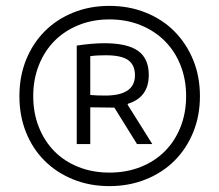

<svg xmlns="http://www.w3.org/2000/svg" viewBox="-20 -773 745 653"><path d="M241 -618Q267 -622 291 -624Q315 -626 335 -626Q413 -626 449.5 -600Q486 -574 486 -518Q486 -442 415 -420L414 -417L498 -283H446L369 -407L287 -408V-283H241ZM338 -448Q439 -448 439 -517Q439 -552 416 -568.5Q393 -585 340 -585Q329 -585 315 -584.5Q301 -584 287 -582V-450Q295 -449 310 -448.5Q325 -448 338 -448ZM352 -140Q285 -140 228.5 -163Q172 -186 131.5 -226.5Q91 -267 68.5 -323Q46 -379 46 -446Q46 -513 68.5 -569Q91 -625 131.5 -666Q172 -707 228.5 -730Q285 -753 352 -753Q419 -753 476 -730Q533 -707 573.5 -666Q614 -625 637 -569Q660 -513 660 -446Q660 -379 637 -323Q614 -267 573.5 -226.5Q533 -186 476 -163Q419 -140 352 -140ZM352 -186Q410 -186 458 -205Q506 -224 540.5 -258.5Q575 -293 594 -341Q613 -389 613 -446Q613 -503 594 -551Q575 -599 540.5 -633.5Q506 -668 458 -687.5Q410 -707 352 -707Q295 -707 247 -687.5Q199 -668 165 -633.5Q131 -599 112 -551Q93 -503 93 -446Q93 -389 112 -341Q131 -293 165 -258.5Q199 -224 247 -205Q295 -186 352 -186Z"/></svg>

Font: Encode Sans Condensed
Style: Regular
Weight: 400
Designer: Pablo Impallari, Andres Torresi
Foundry: Pablo Impallari, Andres Torresi
Version: Version 1.000; ttfautohint (v1.00) -l 8 -r 50 -G 200 -x 14 -